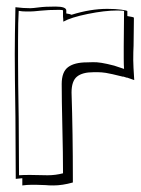

<svg xmlns="http://www.w3.org/2000/svg" viewBox="-20 -531 429 585"><path d="M198 -486Q255 -504 307 -504Q332 -504 350 -501.5Q368 -499 368 -497V-482Q388 -479 388 -477L387 -392Q386 -375 386 -348Q386 -332 389 -287L366 -295L367 -294L355 -298L356 -297Q316 -307 302.5 -309Q289 -311 279 -311Q269 -311 265 -311Q231 -311 214.5 -297.5Q198 -284 198 -249Q202 -126 202 13V25Q170 34 143 34Q127 34 119 33L89 32H77Q62 32 48 34V12L28 14L27 -175Q25 -301 25 -366Q25 -419 27 -509Q51 -506 72 -506Q80 -506 98.5 -508.5Q117 -511 149 -511Q182 -511 182 -499V-490Q195 -488 198 -486ZM172 -499Q172 -501 160 -501Q127 -501 104 -498.5Q81 -496 72 -496H60Q47 -496 37 -498Q35 -467 35 -407V-346Q35 -285 37 -169L38 3Q50 2 71 2L125 3Q149 3 172 -3V-7Q172 -60 170 -144Q168 -228 168 -275Q168 -312 187.5 -326.5Q207 -341 245 -341Q251 -341 262.5 -341.5Q274 -342 289.5 -339.5Q305 -337 328 -331Q333 -329 338.5 -327.5Q344 -326 349 -324L358 -321Q357 -332 357 -353V-390L358 -497Q358 -499 337 -499Q299 -499 247.5 -488.5Q196 -478 173 -465Q173 -472 172.5 -475Q172 -478 172 -480Z"/></svg>

Font: Londrina Shadow
Style: Regular
Weight: 400
Designer: Marcelo Magalhaes
Foundry: Marcelo Magalhães
Version: Version 1.002